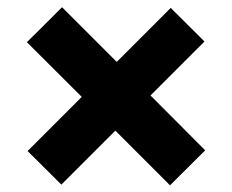

<svg xmlns="http://www.w3.org/2000/svg" viewBox="-20 -610 660 546"><path d="M56.5 -490 212.5 -334.5 58.5 -180.5 154.5 -85 308 -238.5 463.5 -83 563.5 -182.5 408 -338.5 561.5 -492 465.5 -587.5 312 -434 156.5 -589.5Z"/></svg>

Font: Monaspace Krypton ExtraBold
Style: Regular
Weight: 800
Designer: Riley Cran & the Lettermatic Team
Foundry: Lettermatic
Version: Version 1.101 (Monaspace Krypton)